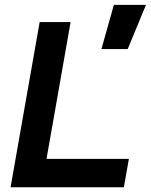

<svg xmlns="http://www.w3.org/2000/svg" viewBox="-20 -786 633 806"><path d="M24.4 0 146.5 -693.4H276.4L175.3 -119.1H521L500 0ZM405.8 -580.1 458 -765.6H592.8L516.1 -580.1Z"/></svg>

Font: Cascadia Code PL
Style: Bold Italic
Weight: 700
Italic angle: -10°
Monospace: yes
Designer: Aaron Bell
Foundry: Saja Typeworks
Version: Version 2404.023; ttfautohint (v1.8.4)